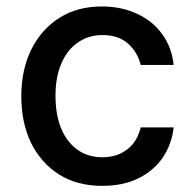

<svg xmlns="http://www.w3.org/2000/svg" viewBox="-20 -573 607 603"><path d="M300.8 10.7Q221.7 10.7 165 -25.4Q108.4 -61.5 77.1 -125Q46.9 -188.5 46.9 -270.5Q46.9 -353.5 78.1 -417Q109.4 -480.5 166 -516.6Q222.7 -552.7 299.8 -552.7Q362.3 -552.7 411.1 -529.3Q460 -506.8 489.3 -465.8Q519.5 -424.8 525.4 -369.1Q491.2 -369.1 421.9 -369.1Q413.1 -407.2 382.8 -435.5Q352.5 -462.9 301.8 -462.9Q257.8 -462.9 224.6 -439.5Q191.4 -417 172.9 -374Q154.3 -331.1 154.3 -272.5Q154.3 -212.9 171.9 -169.9Q190.4 -126 223.6 -102.5Q256.8 -79.1 301.8 -79.1Q332 -79.1 356.4 -89.8Q381.8 -101.6 398.4 -122.1Q415 -143.6 421.9 -172.9Q456.1 -172.9 525.4 -172.9Q519.5 -120.1 491.2 -78.1Q461.9 -36.1 414.1 -12.7Q366.2 10.7 300.8 10.7Z"/></svg>

Font: DeepSea
Style: Medium
Weight: 500
Designer: Stem
Version: Version 3.019;git-0a5106e0b